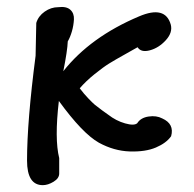

<svg xmlns="http://www.w3.org/2000/svg" viewBox="-20 -432 567 561"><path d="M153 75Q153 89 136.5 99Q120 109 105 109Q59 109 59 37Q59 -77 84 -269L86 -365Q92 -385 110.5 -398Q129 -411 150 -411Q174 -414 185.5 -403.5Q197 -393 196 -375Q195 -357 190 -340Q185 -323 178 -311Q177 -284 165 -224Q244 -324 386 -384Q463 -417 479 -360Q485 -337 464.5 -314.5Q444 -292 418 -285Q392 -278 382 -294Q377 -291 346.5 -274Q316 -257 299 -246.5Q282 -236 256.5 -215.5Q231 -195 213 -174Q225 -158 238 -144.5Q251 -131 257 -126Q263 -121 278.5 -109.5Q294 -98 296 -97Q319 -79 345.5 -71.5Q372 -64 381 -72Q391 -88 414 -91.5Q437 -95 454 -86Q490 -70 480 -34Q466 -14 435.5 -1Q405 12 359 10.5Q313 9 269 -15Q221 -42 152 -137Q139 -26 153 30Z"/></svg>

Font: Excalifont
Style: Regular
Weight: 400
Designer: Your Own Font Foundry (Virgil); Ján Filípek / DizajnDesign (Excalifont, modifications)
Foundry: Your Own Font Foundry (Virgil); Ján Filípek / DizajnDesign (Excalifont, modifications)
Version: Version 1.000;Glyphs 3.2 (3227)